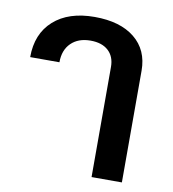

<svg xmlns="http://www.w3.org/2000/svg" viewBox="-70 -648 642 711"><g transform="rotate(10 251.0 -293.0)"><path d="M321 -414Q321 -453 297 -475Q273 -497 230 -497Q184 -497 157 -470.5Q130 -444 130 -398H20Q20 -486 76 -536Q132 -586 230 -586Q326 -586 380.5 -542Q435 -498 435 -420V0H321Z"/></g></svg>

Font: Sarabun SemiBold
Style: Regular
Weight: 600
Designer: Suppakit Chalermlarp | Katatrad Co.,Ltd.
Foundry: Cadson Demak Co.,Ltd.
Version: Version 1.000; ttfautohint (v1.6)